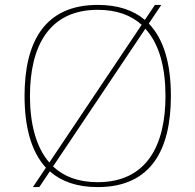

<svg xmlns="http://www.w3.org/2000/svg" viewBox="-20 -752 794 782"><path d="M378 -712C455 -712 514 -690 557 -651L181 -90C126 -153 102 -250 102 -361C102 -561 178 -712 378 -712ZM572 -635C630 -572 654 -474 654 -361C654 -161 578 -10 378 -10C299 -10 240 -33 196 -74ZM676 -361C676 -486 650 -590 586 -656L637 -732H611L570 -671C524 -710 461 -732 378 -732C160 -732 80 -579 80 -361C80 -238 106 -135 167 -69L114 10H140L183 -54C230 -13 293 10 378 10C596 10 676 -143 676 -361Z"/></svg>

Font: Perun Thin
Style: Regular
Weight: 100
Foundry: Copyright (c) Stefan Peev, Context Ltd, 2016
Version: Version 1.089